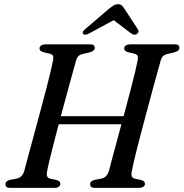

<svg xmlns="http://www.w3.org/2000/svg" viewBox="-20 -916 895 936"><path d="M209.6 -80.3Q206.3 -64.3 210.2 -55.7Q214.1 -47.1 227.2 -44.5L254.8 -38.5Q265.1 -35.9 269.5 -31.5Q273.9 -27 273.9 -19.6Q273.9 -10.7 265.8 -5.4Q257.7 0 244.5 0H31.8Q17 0 11.8 -4.9Q6.7 -9.8 6.7 -17.8Q6.4 -26 12.4 -31.5Q18.5 -36.9 28.9 -39.3L58.9 -44.8Q74.3 -47.9 83.4 -56.5Q92.6 -65.1 98.2 -82.1Q102.9 -101.1 112 -134.7Q121.1 -168.2 132.6 -210.8Q144.2 -253.3 157 -300.8Q169.9 -348.3 182.6 -395.9Q195.4 -443.4 206.6 -486.8Q217.8 -530.2 226.2 -565Q234.6 -599.9 238.4 -620.6Q241.8 -635.3 238.4 -643.4Q235 -651.5 221.2 -654.6L192.7 -661.2Q182 -664.3 177.3 -668.7Q172.6 -673.2 172.6 -680.4Q172.6 -689.8 181.6 -694.9Q190.6 -700 207.1 -700H417.4Q431.9 -700 436.9 -695.5Q441.9 -691.1 441.9 -683.4Q441.9 -674.8 435.8 -669.5Q429.7 -664.3 417.3 -661L385.8 -653.4Q370.8 -650.3 363.3 -643.5Q355.7 -636.7 350.9 -621.6Q344.8 -599.3 334.7 -562.7Q324.5 -526.2 312.1 -480.7Q299.6 -435.2 286.3 -385.6Q273 -336.1 260.3 -287.9Q247.6 -239.7 237 -197.8Q226.4 -155.9 219.1 -125.1Q211.8 -94.2 209.6 -80.3ZM231.9 -349.4H628.4L615.9 -310.3H219.7ZM622.5 -80.3Q618.9 -64.3 622.8 -55.7Q626.7 -47.1 640.1 -44.5L667.2 -38.5Q677.5 -35.9 682.1 -31.5Q686.6 -27 686.6 -19.6Q686.6 -10.7 678.4 -5.4Q670.1 0 656.9 0H444.7Q429.9 0 424.6 -4.9Q419.3 -9.8 419.3 -17.8Q419 -26 425.2 -31.5Q431.4 -36.9 441.8 -39.3L471.8 -44.8Q487.2 -47.9 496.1 -56.5Q505 -65.1 510.8 -82.1Q515.5 -101.1 524.6 -134.7Q533.7 -168.2 545.1 -210.8Q556.6 -253.3 569.4 -300.8Q582.3 -348.3 595 -395.9Q607.8 -443.4 619 -486.8Q630.2 -530.2 638.6 -565Q647 -599.9 650.8 -620.6Q654.2 -635.3 650.8 -643.4Q647.4 -651.5 633.6 -654.6L605.3 -661.2Q594.4 -664.3 589.9 -668.7Q585.5 -673.2 585.5 -680.4Q585.5 -689.8 594.2 -694.9Q603 -700 619.7 -700H830.3Q844.5 -700 849.5 -695.5Q854.5 -691.1 854.5 -683.4Q854.5 -674.8 848.4 -669.5Q842.3 -664.3 830.5 -661L798.4 -653.4Q783.7 -650.3 775.9 -643.5Q768.1 -636.7 763.5 -621.6Q757.4 -599.3 747.2 -562.7Q736.9 -526.2 724.6 -480.7Q712.3 -435.2 699.1 -385.6Q685.9 -336.1 673.1 -287.9Q660.2 -239.7 649.5 -197.8Q638.8 -155.9 631.8 -125.1Q624.7 -94.2 622.5 -80.3ZM557.2 -830.1H517.6L620.2 -752.5Q634.7 -742.2 647.2 -750Q652.1 -753.3 654.6 -759.6Q657 -765.9 652.1 -773L586.1 -874.2Q579.4 -884.2 573.1 -889.9Q566.8 -895.6 555.3 -895.6Q544.1 -895.6 534.6 -889.9Q525.1 -884.2 512.5 -874.2L393.9 -773Q385.1 -765.9 383.6 -759.6Q382.1 -753.3 385.3 -750Q389.6 -746 396.6 -746.8Q403.6 -747.6 413.5 -752.5Z"/></svg>

Font: Fraunces
Style: Italic
Weight: 900
Italic angle: -16°
Version: Version 1.000;[0bf87f6ff]